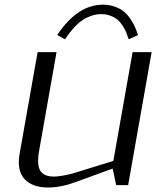

<svg xmlns="http://www.w3.org/2000/svg" viewBox="-20 -812 707 842"><path d="M150.9 -147Q147 -124 147 -106.4Q147 -70.8 164.1 -54.2Q181.2 -37.6 217.3 -37.6Q231 -37.6 256.6 -42Q282.2 -46.4 298.8 -51.3L477.1 -106.4L561.5 -583.5H645L542 0H489.7L474.1 -72.8L312 -13.7Q248 10.3 189.9 10.3Q130.9 10.3 96.7 -18.1Q62.5 -46.4 62.5 -100.6Q62.5 -116.7 65.4 -134.3L145 -583.5H228ZM431.6 -791.5Q460.4 -791.5 484.6 -782.5Q508.8 -773.4 524.4 -760.3Q540 -747.1 552.7 -727.8Q565.4 -708.5 572.3 -692.9Q579.1 -677.2 585 -658.2L544.4 -639.6Q539.1 -656.2 533.7 -669.4Q528.3 -682.6 518.3 -698.5Q508.3 -714.4 496.1 -724.9Q483.9 -735.4 465.3 -742.7Q446.8 -750 424.3 -750Q401.9 -750 380.6 -742.7Q359.4 -735.4 343.5 -724.9Q327.6 -714.4 312 -698.5Q296.4 -682.6 286.4 -669.4Q276.4 -656.2 265.1 -639.6L231 -658.2Q319.3 -791.5 431.6 -791.5Z"/></svg>

Font: Resagnicto
Style: Italic
Weight: 500
Italic angle: -10°
Version: Version 0.999